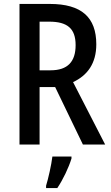

<svg xmlns="http://www.w3.org/2000/svg" viewBox="-20 -734 564 975"><path d="M233 -714H79V0H181V-292H260L401 0H514L351 -317C424 -351 469 -412 469 -509C469 -646 394 -714 233 -714ZM230 -624C321 -624 364 -590 364 -505C364 -421 324 -377 237 -377H181V-624ZM343 71V61H246C241 103 225 174 214 209V221H271C300 178 329 117 343 71Z"/></svg>

Font: Noto Sans Kannada Condensed Medium
Style: Regular
Weight: 500
Width: 3
Designer: Jelle Bosma - Monotype Design Team
Foundry: Monotype Imaging Inc.
Version: Version 2.005